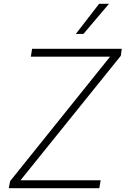

<svg xmlns="http://www.w3.org/2000/svg" viewBox="-20 -982 655 1002"><path d="M25.9 0 32.7 -36.6 554.3 -686.1H141L147.4 -727.3H615.4L610.4 -690.7L87 -41.2H505.3L498.2 0ZM375.7 -805 497.2 -962H548.7L415.5 -805Z"/></svg>

Font: Inter Extra Light  BETA
Style: Italic
Weight: 200
Italic angle: 9.39999°
Designer: Rasmus Andersson
Foundry: rsms
Version: Version 3.011;git-f93a4a705